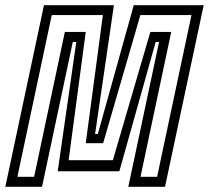

<svg xmlns="http://www.w3.org/2000/svg" viewBox="-40 -720 804 740"><path d="M-19.5 0 129.5 -700H399L326.5 -203.5H337L475.5 -700H745L596 0H454.5L573 -558H560L420 -60H182.5L254 -558H240.5L122 0ZM27 -38.5H91.5L210 -597H290.5L224.5 -102.5H395L539.5 -597H620L501.5 -38.5H565.5L698 -662H501L357.5 -168H290.5L356.5 -662H159.5Z"/></svg>

Font: Tourney Condensed Regular
Style: Italic
Weight: 400
Width: 3
Italic angle: -12°
Designer: Tyler Finck
Foundry: Etcetera Type Co
Version: Version 1.010; ttfautohint (v1.8.3)